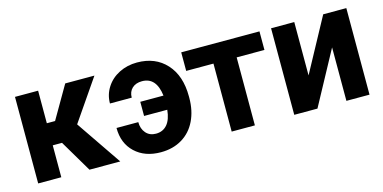

<svg xmlns="http://www.w3.org/2000/svg" viewBox="-59 -830 2258 1132"><g transform="rotate(-15 1070.0 -264.0)"><path d="M261.2 -194.8H204.6V0H63.5V-528.3H204.6V-329.6H254.9L370.1 -528.3H548.3L375.5 -276.9L564.5 0H376.5Z M810.1 -423.8Q772 -423.8 749.5 -402.6Q727.1 -381.3 727.1 -345.7H594.2Q594.2 -399.4 622.8 -443.8Q651.4 -488.3 700.9 -513.2Q750.5 -538.1 810.1 -538.1Q921.9 -538.1 988.3 -465.1Q1054.7 -392.1 1054.7 -266.1V-256.8Q1054.7 -178.7 1025.4 -117.9Q996.1 -57.1 940.7 -23.7Q885.3 9.8 811 9.8Q713.4 9.8 653.8 -46.4Q594.2 -102.5 594.2 -196.3H727.1Q727.1 -155.8 749.8 -129.6Q772.5 -103.5 811 -103.5Q853.5 -103.5 879.4 -133.5Q905.3 -163.6 911.1 -222.7H769.5V-309.1H911.1Q897 -423.8 810.1 -423.8Z M1555.7 -415H1386.2V0H1244.6V-415H1078.1V-528.3H1555.7Z M1944.8 -528.3H2085.9V0H1944.8V-326.2L1768.1 0H1626.5V-528.3H1768.1V-202.6Z"/></g></svg>

Font: RobotoInd
Style: Bold
Weight: 700
Designer: Google
Version: Version 2.001150; 2014